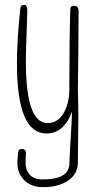

<svg xmlns="http://www.w3.org/2000/svg" viewBox="-20 -546 405 794"><path d="M172 6Q245 6 278 -85Q278 -84 276.5 -49.5Q275 -15 273 14Q268 88 267 131Q265 196 158 196Q120 196 102 175.5Q84 155 86 121L87 87Q88 80 83.5 75Q79 70 72 70Q55 70 55 85Q54 92 52 121Q50 168 79 198Q108 228 158 228Q222 228 262 200.5Q302 173 302 126Q302 73 303 29Q304 -15 304 -50Q304 -111 302 -173Q302 -191 304 -339Q305 -413 305 -500Q305 -522 286 -522Q271 -522 271 -510Q267 -398 267 -234Q267 -171 266 -153Q259 -98 236 -67.5Q213 -37 177 -37Q87 -37 87 -290Q87 -338 90 -411Q93 -484 93 -500Q93 -526 80 -526Q66 -526 64 -512Q50 -378 50 -284Q50 6 172 6Z"/></svg>

Font: Neythal
Style: Regular
Weight: 400
Designer: Tharique Azeez
Foundry: Tharique Azeez
Version: Version 0.44